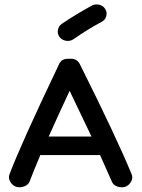

<svg xmlns="http://www.w3.org/2000/svg" viewBox="-20 -819 629 852"><path d="M52 10Q35 4 25.5 -12.5Q16 -29 22 -45Q71 -176 242 -534Q253 -560 286 -558Q320 -562 334 -535Q498 -207 564 -46Q571 -30 562 -13.5Q553 3 536 10Q519 15 500.5 8.5Q482 2 476 -14Q459 -53 424 -131H159Q122 -43 112 -15Q106 1 88 8Q70 15 52 10ZM386 -213Q356 -277 289 -416Q244 -320 196 -213ZM306 -645Q291 -635 273 -638Q255 -641 244 -655Q234 -669 237 -686Q240 -703 254 -713Q311 -752 387 -794Q402 -802 420 -798Q438 -794 447 -779Q456 -765 451.5 -747.5Q447 -730 431 -722Q372 -691 306 -645Z"/></svg>

Font: Hoogli
Style: Bold
Weight: 700
Designer: Anand Singh Naorem
Foundry: Brand New Type
Version: Version 1.00 b007